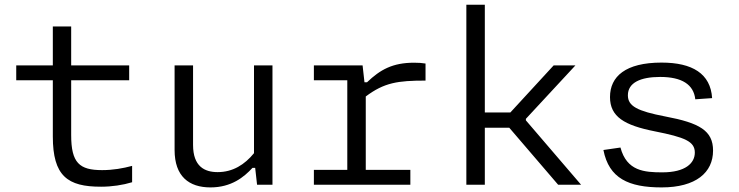

<svg xmlns="http://www.w3.org/2000/svg" viewBox="-20 -785 3140 816"><path d="M410 8.5C455 8.5 502.5 1.5 541.5 -10.5V-80C502.5 -69.5 460 -62 414 -62C317.5 -62 282.5 -92.5 282.5 -211V-444H529V-507H282.5V-672.5H204.5V-507H49V-444H204.5V-205C204.5 -37.5 266.5 9 410 8.5Z M722 -507V-147.5C722 -35.5 783 11.5 874.5 11.5C963.5 11.5 1017 -32.5 1053 -71.5H1064.5L1072.5 0H1138V-507H1059.5V-134C1020 -85.5 969.5 -53.5 905 -53.5C849.5 -53.5 800.5 -77.5 800.5 -169V-507Z M1521 -507H1314V-444H1456V-63H1314V0H1724V-63H1534.5V-375C1613 -434 1670.5 -442.5 1788.5 -442.5V-515C1773.5 -517.5 1758 -518.5 1740 -518.5C1648.5 -518.5 1596 -489 1540 -435.5H1529Z M2040.5 0V-242H2144.5L2352 0H2449.5L2215 -273.5V-280L2425.5 -507H2333L2149 -307H2040.5V-765H1962V0Z M2791.5 -519C2638.5 -519 2572.5 -460 2572.5 -372.5C2572.5 -288.5 2634 -252.5 2762 -227C2891 -201.5 2933 -184 2933 -136.5C2933 -92 2893.5 -52.5 2795 -52.5C2718.5 -52.5 2643.5 -58 2617 -158L2544.5 -147.5C2568 -27 2651.5 11.5 2792 11.5C2938 11.5 3010.5 -52 3010.5 -145C3010.5 -229.5 2953.5 -262.5 2807.5 -290C2688 -313 2648.5 -334 2648.5 -380C2648.5 -433.5 2702 -458 2785.5 -458C2878 -458 2928 -426 2935 -363L3006.5 -368C3000 -472 2922.5 -519 2791.5 -519Z"/></svg>

Font: Monaspace Neon Light
Style: Regular
Weight: 300
Designer: Riley Cran & the Lettermatic Team
Foundry: Lettermatic
Version: Version 1.200 (Monaspace Neon)